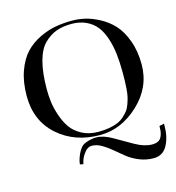

<svg xmlns="http://www.w3.org/2000/svg" viewBox="-122 -740 969 1055"><g transform="rotate(-15 363.0 -212.5)"><path d="M634.8 135.7Q669.9 135.7 684.1 114.3Q698.2 92.8 698.2 52.7Q698.2 50.8 698.2 47.9L725.6 42Q725.6 47.9 725.6 53.7Q725.6 119.1 700.2 165Q674.8 210.9 623 210.9Q580.1 210.9 541 194.8Q502 178.7 474.1 156.2Q446.3 133.8 419.9 111.3Q393.6 88.9 365.7 72.8Q337.9 56.6 309.6 56.6Q288.1 56.6 271 77.6Q253.9 98.6 247.6 116.7Q241.2 134.8 240.2 142.6L221.7 138.7Q221.7 121.1 233.9 90.8Q246.1 60.5 263.7 43Q274.4 33.2 298.8 25.9Q323.2 18.6 345.7 18.6Q345.7 18.6 346.7 18.6Q386.7 18.6 437.5 48.3Q488.3 78.1 539.6 106.9Q590.8 135.7 634.8 135.7ZM372.1 11.7Q227.5 11.7 131.8 -73.2Q36.1 -158.2 36.1 -298.8Q36.1 -378.9 58.1 -439.9Q80.1 -501 114.7 -537.6Q149.4 -574.2 197.3 -597.2Q245.1 -620.1 290 -627.9Q335 -635.7 383.8 -635.7Q418.9 -635.7 456.1 -627.4Q493.2 -619.1 536.6 -596.2Q580.1 -573.2 613.3 -537.6Q646.5 -502 668.9 -441.4Q691.4 -380.9 691.4 -304.7Q691.4 -174.8 591.8 -81.5Q492.2 11.7 372.1 11.7ZM376 -619.1Q327.1 -619.1 290 -606Q252.9 -592.8 219.7 -560.5Q186.5 -528.3 169.4 -463.9Q152.3 -399.4 152.3 -305.7Q152.3 -269.5 156.7 -234.4Q161.1 -199.2 175.3 -156.7Q189.5 -114.3 211.4 -82.5Q233.4 -50.8 273.4 -29.3Q313.5 -7.8 366.2 -7.8Q400.4 -7.8 428.2 -12.7Q456.1 -17.6 477.1 -26.4Q498 -35.2 514.2 -49.8Q530.3 -64.5 540.5 -77.6Q550.8 -90.8 558.6 -112.8Q566.4 -134.8 570.3 -151.9Q574.2 -168.9 576.2 -195.8Q578.1 -222.7 578.6 -240.7Q579.1 -258.8 579.1 -288.1Q579.1 -345.7 573.7 -393.1Q568.4 -440.4 554.2 -483.9Q540 -527.3 517.6 -556.2Q495.1 -585 459 -602.1Q422.9 -619.1 376 -619.1Z"/></g></svg>

Font: Bentham
Style: Regular
Weight: 400
Version: Version 002.002